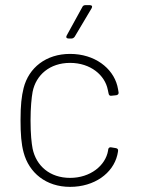

<svg xmlns="http://www.w3.org/2000/svg" viewBox="-20 -720 552 748"><path d="M247 -570H259C264 -570 268 -573 271 -577L337 -688C341 -695 338 -700 330 -700H313C308 -700 303 -698 301 -693L240 -582C236 -575 239 -570 247 -570ZM253 8C348 8 420 -45 437 -116C439 -123 439 -128 440 -132C441 -139 437 -142 431 -143L413 -146C408 -147 404 -145 402 -140C402 -138 401 -135 401 -134C401 -134 401 -134 401 -133C391 -75 332 -27 253 -27C174 -27 121 -74 107 -141C103 -162 99 -197 99 -251C99 -301 103 -340 107 -362C120 -428 174 -475 253 -475C333 -475 389 -427 400 -370L403 -356C404 -349 408 -346 414 -347L433 -349C439 -350 443 -354 442 -360C441 -368 439 -377 437 -386C419 -455 349 -510 253 -510C159 -510 92 -456 72 -377C64 -345 60 -310 60 -252C60 -198 63 -159 72 -126C93 -47 159 8 253 8Z"/></svg>

Font: Barlow ExtraLight
Style: Regular
Weight: 275
Designer: Jeremy Tribby
Foundry: Tribby Type
Version: Version 1.422;hotconv 1.0.109;makeotfexe 2.5.65596